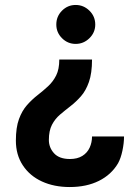

<svg xmlns="http://www.w3.org/2000/svg" viewBox="-20 -537 562 774"><path d="M261 217Q198 217 149 194.5Q100 172 72 129.5Q44 87 44 30Q44 -23 56.5 -57Q69 -91 89 -113.5Q109 -136 131.5 -153.5Q154 -171 174 -189.5Q194 -208 206.5 -233Q219 -258 219 -297H351Q351 -242 338.5 -206.5Q326 -171 306 -148.5Q286 -126 264 -109Q242 -92 222 -75Q202 -58 189.5 -34Q177 -10 177 27Q177 58 198 81Q219 104 262 104Q292 104 312 91.5Q332 79 341.5 58Q351 37 351 13H480Q480 40 473.5 70.5Q467 101 456 121Q429 167 379 192Q329 217 261 217ZM285 -360Q253 -360 230 -383Q207 -406 207 -438Q207 -471 230 -494Q253 -517 285 -517Q317 -517 340.5 -494Q364 -471 364 -438Q364 -406 340.5 -383Q317 -360 285 -360Z"/></svg>

Font: Inclusive Sans SemiBold
Style: Regular
Weight: 600
Designer: Olivia King
Foundry: Olivia King
Version: Version 2.004